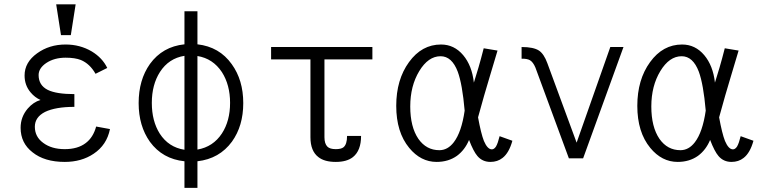

<svg xmlns="http://www.w3.org/2000/svg" viewBox="-20 -738 3561 896"><path d="M286.1 -530.3Q210 -530.3 153.3 -489.3Q94.7 -447.3 94.7 -385.7Q94.7 -339.8 123 -306.6Q142.6 -283.2 168.9 -271.5Q135.7 -261.7 109.4 -231.4Q76.2 -192.4 76.2 -141.6Q76.2 -70.3 131.8 -27.3Q187.5 17.6 282.2 17.6Q360.4 17.6 417 -20.5Q478.5 -61.5 493.2 -135.7L428.7 -147.5Q415 -96.7 379.9 -70.3Q342.8 -42 282.2 -42Q220.7 -42 181.6 -71.3Q142.6 -99.6 142.6 -146.5Q142.6 -191.4 190.4 -215.8Q239.3 -239.3 327.1 -239.3V-298.8Q243.2 -298.8 203.1 -318.4Q160.2 -339.8 160.2 -387.7Q160.2 -419.9 196.3 -444.3Q233.4 -468.8 286.1 -468.8Q330.1 -468.8 357.4 -458Q399.4 -440.4 425.8 -393.6L480.5 -420.9Q458 -467.8 408.2 -498Q353.5 -530.3 286.1 -530.3ZM333 -717.8H242.2L264.6 -574.2H310.5Z M840.8 14.6V138.7H901.4V14.6Q1003.9 2.9 1062.5 -77.1Q1115.2 -150.4 1115.2 -256.8Q1115.2 -364.3 1061.5 -438.5Q1003.9 -519.5 901.4 -531.2V-685.5H840.8V-531.2Q738.3 -520.5 679.7 -439.5Q627 -365.2 627 -256.8Q627 -150.4 679.7 -76.2Q738.3 3.9 840.8 14.6ZM901.4 -40V-476.6Q973.6 -464.8 1015.6 -401.4Q1053.7 -341.8 1053.7 -257.8Q1053.7 -173.8 1015.6 -115.2Q974.6 -52.7 901.4 -40ZM840.8 -477.5V-39.1Q766.6 -50.8 725.6 -114.3Q688.5 -172.9 688.5 -257.8Q688.5 -342.8 726.6 -402.3Q767.6 -465.8 840.8 -477.5Z M1665 -103.5Q1665 -35.2 1627 -4.9Q1598.6 17.6 1546.9 17.6Q1494.1 17.6 1465.8 -4.9Q1428.7 -33.2 1428.7 -97.7V-460.9H1245.1V-518.6H1717.8V-460.9H1494.1V-97.7Q1494.1 -67.4 1507.8 -53.7Q1519.5 -42 1546.9 -42Q1572.3 -42 1583 -50.8Q1599.6 -64.5 1599.6 -103.5Z M2301.8 -502 2237.3 -512.7Q2224.6 -462.9 2212.9 -422.9Q2204.1 -394.5 2191.4 -352.5Q2182.6 -431.6 2141.6 -480.5Q2099.6 -530.3 2038.1 -530.3Q1948.2 -530.3 1888.7 -448.2Q1829.1 -366.2 1829.1 -244.1Q1829.1 -121.1 1889.6 -47.9Q1943.4 17.6 2017.6 17.6Q2072.3 17.6 2112.3 -10.7Q2149.4 -38.1 2168.9 -85Q2189.5 -31.2 2208 -9.8Q2231.4 17.6 2268.6 17.6Q2301.8 17.6 2325.2 -1Q2355.5 -24.4 2371.1 -81.1L2311.5 -102.5Q2303.7 -70.3 2294.9 -54.7Q2286.1 -41 2275.4 -41Q2254.9 -41 2238.3 -80.1Q2224.6 -115.2 2210.9 -190.4Q2223.6 -238.3 2239.3 -292Q2248 -322.3 2265.6 -380.9ZM2036.1 -475.6Q2088.9 -475.6 2116.2 -403.3Q2137.7 -344.7 2148.4 -221.7Q2133.8 -121.1 2097.7 -74.2Q2069.3 -37.1 2030.3 -37.1Q1969.7 -37.1 1932.6 -89.8Q1894.5 -145.5 1894.5 -241.2Q1894.5 -336.9 1936.5 -406.2Q1978.5 -475.6 2036.1 -475.6Z M2634.8 1H2701.2L2889.6 -518.6H2828.1L2670.9 -72.3L2534.2 -443.4Q2518.6 -486.3 2495.1 -502Q2469.7 -518.6 2414.1 -518.6V-463.9Q2439.5 -464.8 2453.1 -457Q2467.8 -448.2 2478.5 -422.9Z M3426.8 -502 3362.3 -512.7Q3349.6 -462.9 3337.9 -422.9Q3329.1 -394.5 3316.4 -352.5Q3307.6 -431.6 3266.6 -480.5Q3224.6 -530.3 3163.1 -530.3Q3073.2 -530.3 3013.7 -448.2Q2954.1 -366.2 2954.1 -244.1Q2954.1 -121.1 3014.6 -47.9Q3068.4 17.6 3142.6 17.6Q3197.3 17.6 3237.3 -10.7Q3274.4 -38.1 3293.9 -85Q3314.5 -31.2 3333 -9.8Q3356.4 17.6 3393.6 17.6Q3426.8 17.6 3450.2 -1Q3480.5 -24.4 3496.1 -81.1L3436.5 -102.5Q3428.7 -70.3 3419.9 -54.7Q3411.1 -41 3400.4 -41Q3379.9 -41 3363.3 -80.1Q3349.6 -115.2 3335.9 -190.4Q3348.6 -238.3 3364.3 -292Q3373 -322.3 3390.6 -380.9ZM3161.1 -475.6Q3213.9 -475.6 3241.2 -403.3Q3262.7 -344.7 3273.4 -221.7Q3258.8 -121.1 3222.7 -74.2Q3194.3 -37.1 3155.3 -37.1Q3094.7 -37.1 3057.6 -89.8Q3019.5 -145.5 3019.5 -241.2Q3019.5 -336.9 3061.5 -406.2Q3103.5 -475.6 3161.1 -475.6Z"/></svg>

Font: Dotum
Style: Regular
Weight: 400
Version: Version 2.21